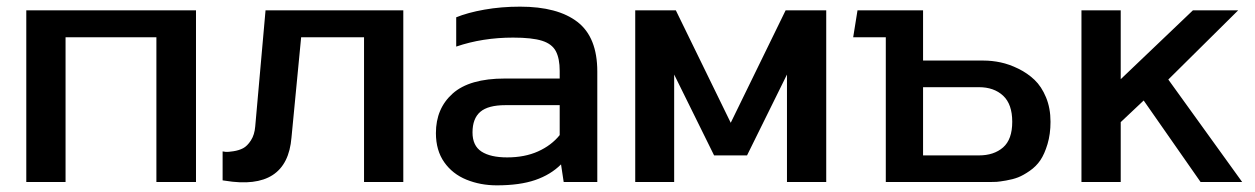

<svg xmlns="http://www.w3.org/2000/svg" viewBox="-20 -550 3772 577"><path d="M59 -519H569V-3H450V-438H177V-3H59Z M778 -519H1192V-3H1074V-438H885L856 -137Q843 24 656 -7Q651 -8 649 -8V-95Q653 -94 659 -93.5Q665 -93 681.5 -95.5Q698 -98 710.5 -104.5Q723 -111 734 -128Q745 -145 747 -170Z M1775 -335V-3H1674L1666 -56Q1635 -25 1588.5 -9Q1542 7 1473 7Q1424 7 1382 -10Q1340 -27 1315 -62.5Q1290 -98 1290 -150Q1290 -224 1340.5 -269Q1391 -314 1497 -314H1662V-337Q1662 -374 1650.5 -396Q1639 -418 1609 -427.5Q1579 -437 1522 -437Q1430 -437 1351 -410V-498Q1385 -512 1435.5 -521Q1486 -530 1543 -530Q1656 -530 1715.5 -484Q1775 -438 1775 -335ZM1662 -144V-234H1499Q1447 -234 1423.5 -214Q1400 -194 1400 -152Q1400 -112 1427 -94.5Q1454 -77 1504 -77Q1557 -77 1597 -95Q1637 -113 1662 -144Z M2341 -519H2463V-3H2345V-326L2225 -83H2126L2006 -326V-3H1889V-519H2011L2176 -181Z M2936 -368Q2961 -368 2987 -362.5Q3013 -357 3040.5 -343.5Q3068 -330 3089 -310Q3110 -290 3123.5 -257.5Q3137 -225 3137 -184Q3137 -147 3128 -117Q3119 -87 3106.5 -68.5Q3094 -50 3074.5 -36.5Q3055 -23 3039.5 -17Q3024 -11 3003.5 -7.5Q2983 -4 2975 -3.5Q2967 -3 2955 -3H2642V-438H2544L2557 -519H2754V-368ZM2922 -83Q2967 -83 2994.5 -107Q3022 -131 3022 -184Q3022 -237 2994.5 -262.5Q2967 -288 2922 -288H2754V-83Z M3491 -311 3713 -3H3588L3417 -248L3348 -183V-3H3230V-519H3348V-312L3565 -519H3701Z"/></svg>

Font: Kanit Cyrillic
Style: Regular
Weight: 400
Designer: Katatrad Team, Sasha Pavljenko
Foundry: CadsonDemak, Pavljenko + Design
Version: Version 1.002;Fontself Maker 3.5.7